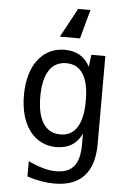

<svg xmlns="http://www.w3.org/2000/svg" viewBox="-65 -848 732 1109"><g transform="rotate(5 301.0 -293.5)"><path d="M367.7 -633.3 413.6 -801.8H342.3L251 -633.3ZM522.5 -35.2V-544.9H441.4L432.6 -474.1Q388.7 -560.1 286.1 -560.1Q237.3 -560.1 198 -540.3Q158.7 -520.5 130.9 -483.4Q103 -446.8 88.4 -394.5Q73.7 -342.3 73.7 -278.3Q73.7 -214.4 88.4 -162.1Q103 -109.9 130.9 -72.8Q158.7 -35.6 198 -15.9Q237.3 3.9 285.6 3.9Q390.6 3.9 432.6 -86.9V-22Q432.6 63 399.7 103Q366.7 143.1 296.4 143.1Q260.3 143.1 222.2 132.3Q182.1 121.1 134.8 99.1V188Q218.3 214.8 293.5 214.8Q406.7 214.8 464.6 151.9Q522.5 88.9 522.5 -35.2ZM168.5 -278.3Q168.5 -379.4 202.9 -431.6Q237.3 -483.9 302.2 -483.9Q366.7 -483.9 399.7 -431.6Q432.6 -379.4 432.6 -277.8Q432.6 -176.3 399.9 -123.5Q367.2 -70.8 302.7 -70.8Q237.8 -70.8 203.1 -123.8Q168.5 -176.8 168.5 -278.3Z"/></g></svg>

Font: Hack Dev
Style: Regular
Weight: 400
Designer: Christopher Simpkins
Foundry: Christopher Simpkins
Version: Version 2.0315